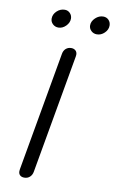

<svg xmlns="http://www.w3.org/2000/svg" viewBox="-99 -956 612 1018"><g transform="rotate(10 206.5 -447.0)"><path d="M76 -19Q76 -26 77 -30L190 -670Q193 -689 205 -699.5Q217 -710 234 -710Q248 -710 257 -702Q266 -694 266 -680Q266 -674 265 -670L152 -30Q149 -12 137 -1Q125 10 107 10Q93 10 84.5 2.5Q76 -5 76 -19ZM104 -846Q104 -869 122.5 -886.5Q141 -904 165 -904Q182 -904 193.5 -892Q205 -880 205 -863Q205 -841 187 -823Q169 -805 147 -805Q129 -805 116.5 -817Q104 -829 104 -846ZM311 -846Q311 -868 330 -886Q349 -904 372 -904Q390 -904 401.5 -892Q413 -880 413 -862Q413 -840 395 -822.5Q377 -805 354 -805Q336 -805 323.5 -817Q311 -829 311 -846Z"/></g></svg>

Font: Kodchasan
Style: Italic
Weight: 400
Italic angle: -10°
Version: Version 1.000; ttfautohint (v1.6)